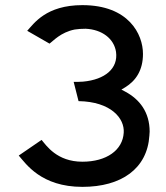

<svg xmlns="http://www.w3.org/2000/svg" viewBox="-20 -725 646 748"><path d="M267 -406 286 -331C412 -329 466 -264 462 -208C458 -140 395 -95 301 -95C201 -95 160 -159 142 -180L53 -119C81 -87 140 3 301 3C453 3 554 -68 562 -197C562 -203 563 -208 563 -212C563 -288 524 -338 468 -368L453 -376L468 -385C510 -411 537 -452 537 -515C537 -592 481 -705 301 -705C159 -705 112 -633 86 -605L173 -555C187 -565 216 -599 271 -610C285 -612 297 -613 313 -613H314C377 -610 424 -575 432 -523C441 -458 389 -415 304 -407C291 -406 280 -406 267 -406Z"/></svg>

Font: Bluebird
Style: LiExt
Weight: 300
Designer: Jasper
Foundry: Cannot Into Space Fonts
Version: Version 0.98